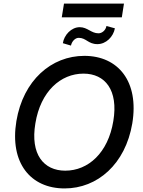

<svg xmlns="http://www.w3.org/2000/svg" viewBox="-20 -1052 808 1082"><path d="M725.5 -356.5C764.6 -592.7 646 -737.2 455.3 -737.2C269.2 -737.2 110.8 -599.4 72.4 -370C33.4 -134.2 152 9.9 344.1 9.9C529.1 9.9 686.8 -127.1 725.5 -356.5ZM179.3 -356.5C208.5 -536.9 321.7 -637.1 450.6 -637.1C572.4 -637.1 647.7 -544 618.6 -370C589.1 -189.6 476.6 -90.2 347.7 -90.2C226.2 -90.2 149.9 -182.5 179.3 -356.5ZM328.1 -954.5H666.5L678.6 -1031.6H340.6ZM334.2 -808.6 380 -795.1C384.2 -817.8 403.1 -838.8 423.3 -838.8C466.3 -838.8 476.2 -803.3 529.1 -803.3C577.4 -803.3 618.6 -844.5 627.5 -892.4L579.9 -905.5C576 -881.7 555 -864.3 535.2 -864.3C493.6 -864.3 473.4 -898.8 429.3 -898.8C382.1 -898.8 341.3 -855.1 334.2 -808.6Z"/></svg>

Font: Margiela Sans Medium
Style: Italic
Weight: 500
Italic angle: -9.39999°
Designer: Stefan Endress, Andreas Faust
Version: Version 1.100;FEAKit 1.0